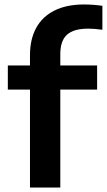

<svg xmlns="http://www.w3.org/2000/svg" viewBox="-20 -838 478 858"><path d="M249.5 -596.5V-545.5H414V-437.5H249.5V0H114V-437.5H15V-545.5H114V-591Q114 -663 142 -713.8Q170 -764.5 224 -791.2Q278 -818 355 -818Q397 -818 437.5 -812V-705Q401 -710 374.5 -710Q309.5 -710 279.5 -683Q249.5 -656 249.5 -596.5Z"/></svg>

Font: Encode Sans Semi Expanded SmBd
Style: Regular
Weight: 600
Width: 6
Designer: Multiple Designers
Foundry: Impallari Type
Version: Version 2.000